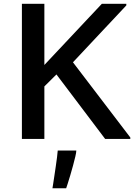

<svg xmlns="http://www.w3.org/2000/svg" viewBox="-20 -731 706 1010"><path d="M95.2 0V-710.9H213.4V-389.2L515.6 -710.9H644.5V-702.6L363.8 -403.3L665.5 -7.8V0H533.2L276.9 -339.4L213.4 -276.4V0ZM255.9 259.3Q256.8 254.4 259.5 237.1Q262.2 219.7 265.9 195.1Q269.5 170.4 273.4 144.3Q277.3 118.2 280 96.2Q282.7 74.2 283.7 61H381.3V62.5Q381.3 70.8 376.5 91.6Q371.6 112.3 364.5 138.9Q357.4 165.5 349.6 191.4Q341.8 217.3 335.9 235.8Q330.1 254.4 328.1 259.3Z"/></svg>

Font: Comme Medium
Style: Regular
Weight: 500
Version: Version 1.000;gftools[0.9.27]